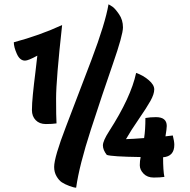

<svg xmlns="http://www.w3.org/2000/svg" viewBox="-20 -788 880 890"><path d="M475 -70Q457 -93 457 -114Q457 -135 486 -180Q587 -337 611 -450Q643 -439 669 -417Q695 -395 695 -373.5Q695 -352 677.5 -320.5Q660 -289 623 -235.5Q586 -182 564 -143Q596 -144 648 -148Q654 -185 654 -241Q676 -245 703 -245Q753 -245 753 -204Q753 -192 747 -156L781 -160Q788 -132 788 -117Q788 -63 736 -59Q736 3 742 32Q722 35 692.5 35Q663 35 645.5 17Q628 -1 628 -22Q628 -43 632 -60Q497 -62 475 -70ZM242 -216Q222 -213 192.5 -213Q163 -213 145.5 -231Q128 -249 128 -277.5Q128 -306 132.5 -351.5Q137 -397 144 -452Q151 -507 153 -530Q111 -507 96 -507Q72 -507 58 -538.5Q44 -570 44 -592Q164 -624 268 -672Q240 -418 240 -332Q240 -246 242 -216ZM483 -768Q491 -764 502 -756.5Q513 -749 531.5 -722.5Q550 -696 550 -661Q550 -626 503 -491Q456 -356 401.5 -188Q347 -20 333 82Q323 82 301.5 74Q280 66 266.5 57Q253 48 242 29Q231 10 231 -14Q231 -59 286 -201.5Q341 -344 404.5 -512Q468 -680 483 -768Z"/></svg>

Font: Merienda One
Style: Regular
Weight: 400
Designer: Eduardo Rodriguez Tunni
Foundry: Eduardo Rodriguez Tunni
Version: Version 1.001